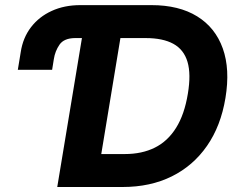

<svg xmlns="http://www.w3.org/2000/svg" viewBox="-20 -748 942 768"><path d="M51.3 -468.8 63 -540Q71.8 -597.2 104 -639.2Q136.2 -681.2 186.8 -704.3Q237.3 -727.5 301.3 -727.5H407.7L385.7 -595.7H279.8Q235.8 -595.2 218 -569.3Q200.2 -543.5 195.3 -511.2L188.5 -468.8ZM470.2 0H277.8L299.8 -131.8H479Q547.9 -131.8 599.4 -157.5Q650.9 -183.1 684.3 -236.6Q717.8 -290 731.4 -373Q744.6 -451.7 730 -500.7Q715.3 -549.8 673.3 -572.8Q631.3 -595.7 563 -595.7H373L395 -727.5H585.9Q695.8 -727.5 768.6 -682.6Q841.3 -637.7 871.1 -554.4Q900.9 -471.2 881.8 -356Q863.3 -244.1 808.1 -164.6Q752.9 -85 667.2 -42.5Q581.5 0 470.2 0ZM483.4 -727.5 363.3 0H209L329.6 -727.5Z"/></svg>

Font: Inter Tight
Style: Bold Italic
Weight: 700
Italic angle: -9.39999°
Designer: Rasmus Andersson
Foundry: rsms
Version: Version 3.004